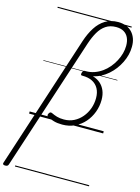

<svg xmlns="http://www.w3.org/2000/svg" viewBox="-320 -1128 1277 1753"><g transform="rotate(15 318.5 -251.5)"><path d="M-89 515Q-101 515 -107.5 510Q-114 505 -110 494L300 -765Q325 -841 361.5 -898Q398 -955 449.5 -986.5Q501 -1018 570 -1018Q612 -1018 645.5 -1005Q679 -992 702 -967.5Q725 -943 737.5 -908.5Q750 -874 749 -830Q749 -793 739.5 -755Q730 -717 712 -680.5Q694 -644 669.5 -611.5Q645 -579 614 -552Q583 -525 548 -506.5Q513 -488 474 -480Q516 -468 545.5 -442.5Q575 -417 591 -379Q607 -341 607 -292Q607 -231 586 -175Q565 -119 527 -75.5Q489 -32 435.5 -6.5Q382 19 317 19Q270 19 236.5 9Q203 -1 179 -13Q169 -18 167 -26.5Q165 -35 171 -46Q177 -57 184 -60Q191 -63 200 -59Q227 -46 254 -38Q281 -30 320 -30Q372 -30 414.5 -51.5Q457 -73 488.5 -110.5Q520 -148 537 -195Q554 -242 554 -294Q554 -347 533.5 -384Q513 -421 475 -440.5Q437 -460 382 -460H376Q367 -460 365.5 -467.5Q364 -475 368 -487Q372 -497 377 -502.5Q382 -508 389 -508H402Q443 -508 481 -521.5Q519 -535 552 -558.5Q585 -582 611.5 -613.5Q638 -645 657 -681Q676 -717 686 -754Q696 -791 696 -827Q696 -872 681 -903.5Q666 -935 637 -952Q608 -969 564 -969Q507 -969 467 -942Q427 -915 399.5 -867.5Q372 -820 351 -757L-58 496Q-61 505 -67.5 510Q-74 515 -89 515ZM0 490H700V500H0ZM0 -20H700V0H0ZM0 -505H700V-500H0ZM0 -1010H700V-1000H0Z"/></g></svg>

Font: Playwrite MX Guides
Style: Regular
Weight: 400
Designer: Veronika Burian, José Scaglione
Foundry: TypeTogether
Version: Version 1.003